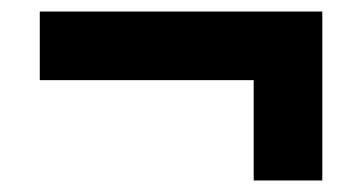

<svg xmlns="http://www.w3.org/2000/svg" viewBox="-20 -432 618 333"><path d="M539 -412V-119H420V-293H49V-412Z"/></svg>

Font: Noto Sans ExtraBold
Style: Italic
Weight: 800
Italic angle: -12°
Designer: Monotype Design Team
Foundry: Monotype Imaging Inc.
Version: Version 2.013; ttfautohint (v1.8.4.7-5d5b)